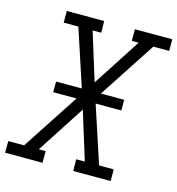

<svg xmlns="http://www.w3.org/2000/svg" viewBox="-122 -829 853 923"><g transform="rotate(15 304.5 -367.5)"><path d="M173 0H-13V-58H66L251 -341H135V-394H263L170 -677H97V-735H283L284 -677H241L315 -438L470 -677H436V-735H622V-677H543L358 -394H474V-341H346L439 -58H512V0H326L325 -58H368L294 -297L139 -58H173Z"/></g></svg>

Font: Iosevka HT Light Extended
Style: Italic
Weight: 300
Width: 7
Italic angle: -9°
Monospace: yes
Designer: Belleve Invis
Foundry: Belleve Invis
Version: Version 32.3.0; ttfautohint (v1.8.4)